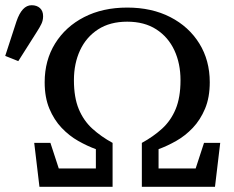

<svg xmlns="http://www.w3.org/2000/svg" viewBox="-37 -715 895 735"><path d="M114 0 94 -168H156L188 -70H330V-144Q297 -156 262.5 -175.5Q228 -195 199 -225.5Q170 -256 152 -299Q134 -342 134 -400Q134 -484 174 -548.5Q214 -613 285 -649.5Q356 -686 450 -686Q544 -686 615 -649.5Q686 -613 726 -548.5Q766 -484 766 -400Q766 -342 748 -299Q730 -256 701 -225.5Q672 -195 637.5 -175.5Q603 -156 570 -144V-70H712L744 -168H806L786 0H506V-168Q550 -192 583.5 -222.5Q617 -253 635.5 -297.5Q654 -342 654 -408Q654 -472 630.5 -522.5Q607 -573 561.5 -602.5Q516 -632 450 -632Q384 -632 338.5 -602.5Q293 -573 269.5 -522.5Q246 -472 246 -408Q246 -342 264.5 -297.5Q283 -253 316.5 -222.5Q350 -192 394 -168V0ZM-17 -501 26 -633Q47 -695 84 -695Q104 -695 116 -684Q128 -673 128 -653Q128 -637 121.5 -623.5Q115 -610 104 -593L33 -481Z"/></svg>

Font: Source Serif 4 Caption
Style: Regular
Weight: 400
Designer: Frank Grießhammer
Foundry: Adobe Systems Incorporated
Version: Version 4.004;hotconv 1.0.117;makeotfexe 2.5.65602